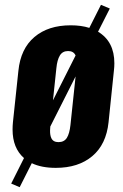

<svg xmlns="http://www.w3.org/2000/svg" viewBox="-20 -694 515 805"><path d="M202.1 -273.4 296.9 -461.4Q288.6 -480 265.6 -480Q242.2 -480 231 -461.4Q219.7 -442.9 216.3 -407.7ZM225.1 -98.1Q249 -98.1 260.3 -116Q271.5 -133.8 275.4 -169.9L296.9 -373.5L190.9 -163.6Q189.9 -154.8 189.9 -147Q189.5 -127 195.3 -114.7Q203.1 -98.1 225.1 -98.1ZM62.5 90.8 26.9 75.7 80.6 -31.2Q32.7 -73.2 32.7 -150.9Q32.7 -165.5 34.2 -181.2L57.1 -397Q66.4 -489.7 124.3 -538.8Q182.1 -587.9 276.4 -587.9Q320.8 -587.9 354.5 -577.1L403.3 -673.8L440.4 -658.2L391.1 -561Q459.5 -520 459.5 -428.7Q459.5 -413.6 457.5 -397L435.1 -181.2Q425.3 -88.4 366.9 -39.3Q308.6 9.8 213.9 9.8Q153.8 9.8 113.3 -9.8Z"/></svg>

Font: Oswald
Style: Bold
Weight: 700
Designer: Vernon Adams
Foundry: Vernon Adams
Version: 3.0; ttfautohint (v0.94.23-7a4d-dirty) -l 8 -r 50 -G 200 -x 